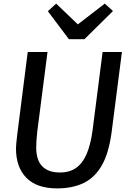

<svg xmlns="http://www.w3.org/2000/svg" viewBox="-20 -1035 712 1063"><path d="M295.5 8Q184 8 126.2 -50.5Q68.5 -109 68.5 -213.5Q68.5 -225 70.2 -242Q72 -259 75.5 -290.5L133.5 -747H243L186.5 -308Q183.5 -281.5 182 -259Q180.5 -236.5 180.5 -218.5Q180.5 -148.5 214 -114.2Q247.5 -80 311.5 -80Q365.5 -80 401.8 -105.8Q438 -131.5 460 -183.2Q482 -235 492.5 -313.5L548 -747H655L598 -303.5Q590.5 -247.5 577.5 -202Q564.5 -156.5 545.5 -122.5Q507.5 -54 445.5 -23Q383.5 8 295.5 8ZM361.5 -818 245 -973 291 -1015 411 -900 560 -1015 605.5 -974 447.5 -818Z"/></svg>

Font: Koeln Type Sans
Style: Italic
Weight: 400
Italic angle: -7.5°
Designer: Eben Sorkin
Foundry: Eben Sorkin
Version: Version 2.001